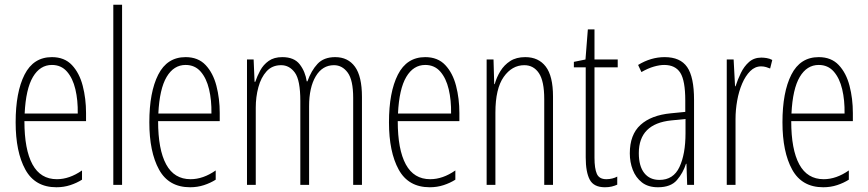

<svg xmlns="http://www.w3.org/2000/svg" viewBox="-20 -780 3663 810"><path d="M199 -539Q252 -539 283.5 -505.5Q315 -472 329 -418Q343 -364 343 -303V-269H83Q83 -149 117 -86.5Q151 -24 220 -24Q273 -24 326 -61V-22Q304 -8 276.5 1Q249 10 218 10Q128 10 87 -64.5Q46 -139 46 -264Q46 -391 83.5 -465Q121 -539 199 -539ZM199 -506Q149 -506 119 -455.5Q89 -405 84 -301H308Q309 -357 298 -403.5Q287 -450 262.5 -478Q238 -506 199 -506Z M495 0H458V-760H495Z M763 -539Q816 -539 847.5 -505.5Q879 -472 893 -418Q907 -364 907 -303V-269H647Q647 -149 681 -86.5Q715 -24 784 -24Q837 -24 890 -61V-22Q868 -8 840.5 1Q813 10 782 10Q692 10 651 -64.5Q610 -139 610 -264Q610 -391 647.5 -465Q685 -539 763 -539ZM763 -506Q713 -506 683 -455.5Q653 -405 648 -301H872Q873 -357 862 -403.5Q851 -450 826.5 -478Q802 -506 763 -506Z M1394 -539Q1448 -539 1477.5 -498.5Q1507 -458 1507 -371V0H1470V-367Q1470 -442 1447 -473.5Q1424 -505 1389 -505Q1340 -505 1312 -458Q1284 -411 1284 -332V0H1247V-354Q1247 -442 1224 -473.5Q1201 -505 1166 -505Q1128 -505 1104.5 -479Q1081 -453 1070 -412Q1059 -371 1059 -326V0H1022V-529H1050L1054 -435H1057Q1065 -459 1078 -483Q1091 -507 1113.5 -523Q1136 -539 1171 -539Q1221 -539 1244.5 -508.5Q1268 -478 1274 -437H1277Q1293 -482 1319.5 -510.5Q1346 -539 1394 -539Z M1774 -539Q1827 -539 1858.5 -505.5Q1890 -472 1904 -418Q1918 -364 1918 -303V-269H1658Q1658 -149 1692 -86.5Q1726 -24 1795 -24Q1848 -24 1901 -61V-22Q1879 -8 1851.5 1Q1824 10 1793 10Q1703 10 1662 -64.5Q1621 -139 1621 -264Q1621 -391 1658.5 -465Q1696 -539 1774 -539ZM1774 -506Q1724 -506 1694 -455.5Q1664 -405 1659 -301H1883Q1884 -357 1873 -403.5Q1862 -450 1837.5 -478Q1813 -506 1774 -506Z M2196 -539Q2252 -539 2282.5 -499Q2313 -459 2313 -373V0H2276V-362Q2276 -438 2253.5 -471.5Q2231 -505 2192 -505Q2140 -505 2105 -455.5Q2070 -406 2070 -305V0H2033V-529H2062L2065 -425H2067Q2075 -454 2091 -480Q2107 -506 2132.5 -522.5Q2158 -539 2196 -539Z M2538 -24Q2551 -24 2563 -27Q2575 -30 2584 -35V-1Q2573 4 2560.5 7Q2548 10 2532 10Q2485 10 2468 -22Q2451 -54 2451 -116V-496H2401V-519L2450 -529L2460 -656H2488V-529H2586V-496H2488V-115Q2488 -69 2498 -46.5Q2508 -24 2538 -24Z M2784 -539Q2850 -539 2879 -497Q2908 -455 2908 -359V0H2879L2876 -89H2874Q2862 -51 2836 -20.5Q2810 10 2756 10Q2714 10 2688 -10.5Q2662 -31 2649.5 -63.5Q2637 -96 2637 -133Q2637 -212 2682 -253Q2727 -294 2810 -302L2871 -308V-356Q2871 -440 2850 -473Q2829 -506 2782 -506Q2763 -506 2738.5 -499Q2714 -492 2686 -476L2672 -506Q2726 -539 2784 -539ZM2812 -272Q2675 -258 2675 -134Q2675 -79 2698 -50Q2721 -21 2762 -21Q2821 -21 2846.5 -75.5Q2872 -130 2872 -218V-278Z M3192 -537Q3202 -537 3214.5 -535Q3227 -533 3238 -527L3229 -491Q3222 -494 3212 -497Q3202 -500 3191 -500Q3165 -500 3145 -480Q3125 -460 3111 -427.5Q3097 -395 3090 -355.5Q3083 -316 3083 -278V0H3046V-529H3075L3081 -416H3083Q3092 -444 3105.5 -472Q3119 -500 3140 -518.5Q3161 -537 3192 -537Z M3434 -539Q3487 -539 3518.5 -505.5Q3550 -472 3564 -418Q3578 -364 3578 -303V-269H3318Q3318 -149 3352 -86.5Q3386 -24 3455 -24Q3508 -24 3561 -61V-22Q3539 -8 3511.5 1Q3484 10 3453 10Q3363 10 3322 -64.5Q3281 -139 3281 -264Q3281 -391 3318.5 -465Q3356 -539 3434 -539ZM3434 -506Q3384 -506 3354 -455.5Q3324 -405 3319 -301H3543Q3544 -357 3533 -403.5Q3522 -450 3497.5 -478Q3473 -506 3434 -506Z"/></svg>

Font: Noto Sans Gujarati UI ExtraCondensed ExtraLight
Style: Regular
Weight: 200
Width: 2
Designer: Jelle Bosma - Monotype Design Team, Universal Thirst
Foundry: Monotype Imaging Inc.
Version: Version 2.106; ttfautohint (v1.8.4.7-5d5b)